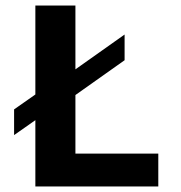

<svg xmlns="http://www.w3.org/2000/svg" viewBox="-20 -675 654 695"><path d="M108 -240 31 -186V-279L108 -333V-655H253V-424L431 -550V-457L253 -331V-119H553V0H108Z"/></svg>

Font: Intel One Mono
Style: Bold
Weight: 700
Monospace: yes
Designer: Fred Shallcrass
Foundry: Frere-Jones Type LLC
Version: Version 1.400;hotconv 1.1.0;makeotfexe 2.6.0;FJTRelease1.4